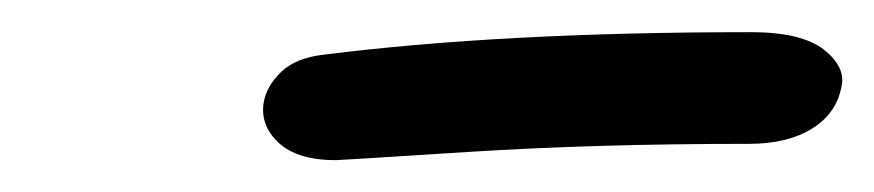

<svg xmlns="http://www.w3.org/2000/svg" viewBox="-20 -731 546 120"><path d="M189.9 -630.9Q165.5 -630.9 153.8 -642.1Q142.1 -653.3 145 -668Q147 -677.7 156 -686.3Q165 -694.8 182.1 -696.8Q293.9 -710.9 449.2 -710.9Q481 -710.9 494.9 -700Q508.8 -689 505.9 -676.8Q502.9 -660.2 487.5 -650.6Q472.2 -641.1 448.2 -641.1Q351.6 -641.1 272 -636Q192.4 -630.9 189.9 -630.9Z"/></svg>

Font: Shantell Sans Irregular Bouncy
Style: Italic
Weight: 300
Italic angle: -11.31°
Designer: Stephen Nixon, Anya Danilova, Shantell Martin
Foundry: Arrow Type
Version: Version 1.006;[9816181b4]